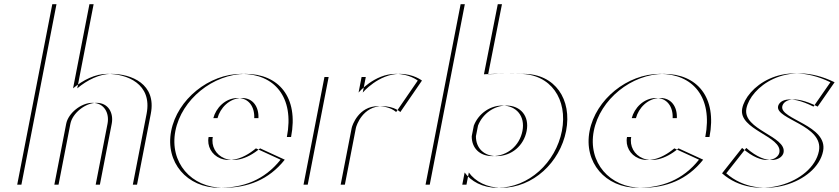

<svg xmlns="http://www.w3.org/2000/svg" viewBox="-20 -880 3997 915"><path d="M426.2 -860 348.2 -459C396 -499 454.6 -528 510.6 -528C604.6 -528 726.5 -481 698.7 -338L633 0H456L512.4 -290C522.3 -341 496.8 -390 439.8 -390C386.8 -390 325.3 -341 315.4 -290L259 0H82L249.2 -860ZM406.2 -860H229.2L62 0H239L295.4 -290C305.3 -341 366.8 -390 419.8 -390C476.8 -390 502.3 -341 492.4 -290L436 0H613L678.7 -338C706.5 -481 584.6 -528 490.6 -528C434.6 -528 376 -499 328.2 -459Z M1016.6 -317C1028.8 -364 1072.3 -413 1133.3 -413C1185.3 -413 1214.1 -371 1211.6 -317ZM1219.6 -173 1337.1 -119C1260.3 -22 1159.1 15 1045.1 15C890.1 15 786.8 -107 815.8 -256C844.9 -406 995.6 -528 1150.6 -528C1306.6 -528 1404.3 -418 1367.1 -227H994.1C977.4 -141 1084.7 -60 1219.6 -173ZM996.6 -317H1191.6C1194.1 -371 1165.3 -413 1113.3 -413C1052.3 -413 1008.8 -364 996.6 -317ZM1199.6 -173C1064.7 -60 957.4 -141 974.1 -227H1347.1C1384.3 -418 1286.6 -528 1130.6 -528C975.6 -528 824.9 -406 795.8 -256C766.8 -107 870.1 15 1025.1 15C1139.1 15 1240.3 -22 1317.1 -119Z M1723.2 -513 1708.8 -439C1708.8 -439 1784.1 -528 1885.1 -528C1951.1 -528 1990.9 -496 1990.9 -496L1887.8 -346C1887.8 -346 1860.2 -374 1801.2 -374C1709.2 -374 1678.5 -283 1676 -270L1623.5 0H1446.5L1546.2 -513ZM1703.2 -513H1526.2L1426.5 0H1603.5L1656 -270C1658.5 -283 1689.2 -374 1781.2 -374C1840.2 -374 1867.8 -346 1867.8 -346L1970.9 -496C1970.9 -496 1931.1 -528 1865.1 -528C1764.1 -528 1688.8 -439 1688.8 -439Z M2489.8 -256C2476.2 -186 2418.4 -136 2346.4 -136C2286 -136 2247.6 -174.3 2248.1 -230.9L2258.1 -281.6C2280.3 -338.7 2335.5 -377 2393.3 -377C2460.3 -377 2503.6 -327 2489.8 -256ZM2028 0 2195.2 -860H2372.2L2306.3 -526C2376.1 -530.5 2445.4 -528 2475.6 -528C2625.6 -528 2706.9 -406 2677.8 -256C2648.6 -106 2520.1 15 2370.1 15C2300.1 15 2244.1 -16 2214.3 -58L2203 0ZM2469.8 -256C2483.6 -327 2440.3 -377 2373.3 -377C2315.5 -377 2260.3 -338.7 2238.1 -281.6L2228.1 -230.9C2227.6 -174.3 2266 -136 2326.4 -136C2398.4 -136 2456.2 -186 2469.8 -256ZM2008 0H2183L2194.3 -58C2224.1 -16 2280.1 15 2350.1 15C2500.1 15 2628.6 -106 2657.8 -256C2686.9 -406 2605.6 -528 2455.6 -528C2425.4 -528 2356.1 -530.5 2286.3 -526L2352.2 -860H2175.2Z M3010.6 -317C3022.8 -364 3066.3 -413 3127.3 -413C3179.3 -413 3208.1 -371 3205.6 -317ZM3213.6 -173 3331.1 -119C3254.3 -22 3153.1 15 3039.1 15C2884.1 15 2780.8 -107 2809.8 -256C2838.9 -406 2989.6 -528 3144.6 -528C3300.6 -528 3398.3 -418 3361.1 -227H2988.1C2971.4 -141 3078.7 -60 3213.6 -173ZM2990.6 -317H3185.6C3188.1 -371 3159.3 -413 3107.3 -413C3046.3 -413 3002.8 -364 2990.6 -317ZM3193.6 -173C3058.7 -60 2951.4 -141 2968.1 -227H3341.1C3378.3 -418 3280.6 -528 3124.6 -528C2969.6 -528 2818.9 -406 2789.8 -256C2760.8 -107 2864.1 15 3019.1 15C3133.1 15 3234.3 -22 3311.1 -119Z M3536.5 -175C3638.5 -85 3707.6 -119 3714.2 -153C3729.4 -231 3517.3 -261.4 3537.1 -363C3555.9 -460 3724.5 -602 3957.4 -488L3876.8 -372C3752.9 -434 3712.7 -397 3708 -373C3695.9 -311 3926.5 -283 3902.6 -160C3873.2 -9 3600.6 87 3441 -54ZM3516.5 -175 3421 -54C3580.6 87 3853.2 -9 3882.6 -160C3906.5 -283 3675.9 -311 3688 -373C3692.7 -397 3732.9 -434 3856.8 -372L3937.4 -488C3704.5 -602 3535.9 -460 3517.1 -363C3497.3 -261.4 3709.4 -231 3694.2 -153C3687.6 -119 3618.5 -85 3516.5 -175Z"/></svg>

Font: Hussar Plate
Style: Obl
Weight: 700
Foundry: Cannot Into Space Fonts
Version: Version 0.798247